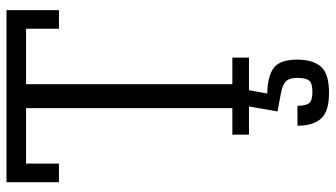

<svg xmlns="http://www.w3.org/2000/svg" viewBox="-236 -534 1011 578"><g transform="rotate(-90 269.0 -244.5)"><path d="M66 -572V-671H233V-50H153V0H238L223 86L277 96Q304 101 314 111.5Q324 122 324 146Q324 170 316.5 180.5Q309 191 282 191Q255 191 247.5 180.5Q240 170 240 146H180Q180 193 201.5 217Q223 241 279 241Q336 241 357.5 217Q379 193 379 145Q379 93 354 74.5Q329 56 277 55L287 0H385V-50H305V-671H472V-572H528V-730H10V-572Z"/></g></svg>

Font: Glegoo
Style: Regular
Weight: 400
Version: Version 2.0.1; ttfautohint (v0.9) -r 48 -G 60